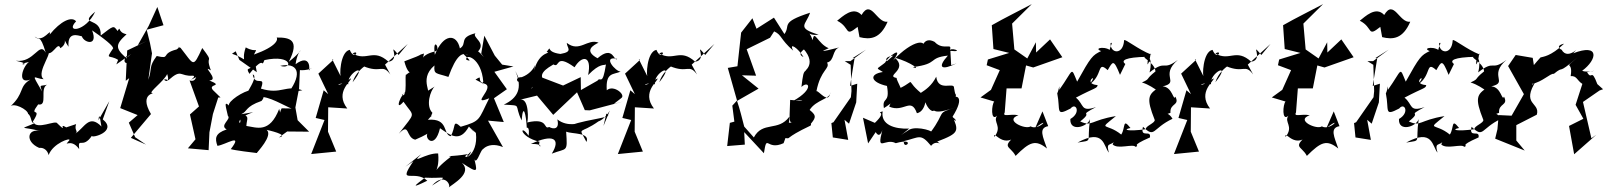

<svg xmlns="http://www.w3.org/2000/svg" viewBox="-20 -693 7835 936"><path d="M303 -72C261 -98 314 -39 260 -91C252 -111 160 -56 140 -100C191 -179 115 -115 166 -184C215 -174 172 -261 209 -280C174 -271 173 -284 185 -247C127 -347 147 -309 193 -307C149 -339 259 -461 201 -443C232 -404 262 -498 274 -458C320 -486 274 -525 314 -465C308 -541 360 -520 379 -516C389 -484 460 -465 429 -545C525 -479 529 -465 532 -458C492 -398 512 -429 556 -401L547 -379L620 -430L603 -416C594 -434 565 -367 618 -391C538 -456 538 -472 597 -526C549 -536 572 -570 553 -542C533 -570 535 -569 471 -520C476 -614 359 -565 444 -636C398 -537 295 -531 351 -589C330 -615 276 -591 222 -524C233 -565 190 -479 149 -515C169 -491 174 -534 203 -436C172 -495 147 -384 57 -397C158 -375 37 -374 121 -391C90 -368 62 -280 128 -305C69 -270 102 -239 29 -173C46 -195 115 -159 117 -138C136 -125 128 -88 150 -93C73 -58 81 -79 177 -54C114 -69 100 -3 171 28C193 25 212 40 217 63C238 5 328 -25 318 -9C284 32 324 -26 366 34C359 -29 382 37 428 -31C425 -17 555 -52 481 -111L513 -200L460 -107C465 -163 472 -78 475 -76C413 -139 393 -70 345 -40C366 -53 340 -56 351 -88Z M1018 -254C991 -286 1075 -270 1000 -301C1054 -301 957 -382 1008 -350C977 -433 1029 -376 966 -459C919 -358 927 -376 860 -460C833 -467 867 -468 841 -452C759 -431 816 -403 744 -420C703 -365 723 -361 703 -304L721 -433L711 -484L695 -548L777 -570L747 -659L705 -567L652 -473L696 -493L600 -447L593 -299L610 -312L566 -166L651 -132L608 -95L639 -24L692 12L618 -21L716 -137C653 -243 747 -238 722 -239C700 -241 779 -296 795 -332C817 -266 749 -321 801 -302C867 -361 855 -319 921 -324C946 -320 868 -282 952 -325C931 -343 945 -288 904 -301L950 -174L906 -135L933 -14L896 30L997 39L1001 -48L1018 -137L1044 -218H1055Z M1147 -401 1232 -341 1224 -384C1202 -345 1173 -371 1196 -333C1275 -432 1251 -354 1269 -400C1407 -430 1408 -352 1346 -372C1427 -389 1460 -341 1386 -241L1454 -253C1371 -282 1352 -230 1252 -261C1278 -332 1223 -266 1212 -330C1238 -323 1193 -257 1191 -251C1143 -236 1072 -183 1103 -171C1066 -212 1083 -167 1091 -128C1109 -112 1048 -82 1085 -62C1028 -43 1027 -18 1040 18C1080 13 1168 -48 1105 34C1124 40 1213 51 1232 53C1231 51 1313 -32 1280 -60C1280 -60 1396 -35 1340 -23L1380 -52L1487 -51L1431 -107L1420 -169L1438 -262L1442 -351C1514 -348 1503 -381 1484 -345C1492 -351 1495 -435 1421 -380C1432 -467 1484 -467 1388 -392C1442 -497 1396 -511 1329 -510C1335 -501 1332 -468 1218 -427C1238 -468 1231 -432 1178 -462C1150 -382 1206 -398 1111 -431L1129 -443ZM1155 -136C1189 -150 1172 -172 1255 -201C1279 -229 1249 -224 1261 -220C1312 -216 1403 -155 1409 -164L1353 -165C1336 -133 1354 -123 1341 -162C1294 -41 1231 -72 1181 -79C1183 -120 1204 -127 1140 -141C1182 -57 1091 -104 1214 -146Z M1923 -425C1862 -497 1939 -402 1874 -392C1799 -460 1769 -392 1699 -432C1735 -455 1709 -393 1685 -450C1637 -441 1634 -317 1643 -317L1599 -405L1605 -401L1532 -334L1580 -234L1558 -253L1519 -118L1562 -108L1497 58L1619 46L1579 -51L1580 -170L1673 -164C1609 -246 1698 -300 1690 -311C1610 -252 1614 -298 1678 -282C1666 -335 1784 -399 1699 -292C1724 -377 1836 -406 1750 -371C1839 -333 1842 -385 1883 -330L1857 -378L1968 -479L1962 -472Z M2049 -240C2103 -226 2013 -302 2098 -374C2094 -329 2105 -338 2166 -318C2205 -426 2235 -441 2263 -423C2194 -456 2309 -379 2253 -402C2247 -434 2327 -412 2336 -294C2320 -283 2372 -267 2298 -305C2340 -332 2298 -297 2342 -285C2398 -268 2267 -174 2365 -214C2311 -108 2326 -104 2226 -75C2184 -113 2204 -74 2177 -29C2138 -37 2169 -118 2066 -109C2102 -151 2069 -101 2088 -143C2054 -177 2078 -252 2099 -271ZM1962 -245C1938 -247 1898 -140 1947 -197C2001 -119 2009 -152 1924 -41C1979 -99 1957 -23 2004 -12C2102 -53 2094 -73 2067 -46C2043 -23 2099 42 2125 -68C2178 -31 2222 2 2266 -76C2293 -45 2300 -42 2270 -72L2300 -45C2314 71 2219 96 2277 45C2257 96 2218 61 2292 52C2203 72 2147 65 2178 71C2062 158 2127 162 2116 55C2056 52 1976 115 2034 58L1956 120L1995 93C1913 214 2002 130 2063 188C1981 228 1998 214 2052 173C2147 179 2174 155 2086 212C2148 142 2184 216 2165 223C2188 203 2285 152 2232 101C2318 158 2306 144 2289 66C2298 131 2321 42 2333 35C2317 63 2344 -12 2432 24L2359 -105L2436 -98L2388 -214L2451 -258L2390 -343L2483 -369L2428 -378L2392 -422L2341 -519L2326 -432C2363 -381 2302 -465 2306 -438C2357 -485 2278 -510 2298 -531C2214 -510 2260 -480 2222 -457C2207 -529 2142 -532 2100 -426C2086 -524 2134 -450 2100 -442C2021 -424 2039 -380 2047 -432C2007 -421 2065 -436 1951 -394C1976 -300 2001 -365 1961 -329C1950 -342 1970 -210 1939 -231Z M2973 -187 3009 -215C3032 -231 2971 -282 2938 -253C2932 -342 2970 -328 3006 -344C2983 -342 2912 -423 2989 -406C2973 -388 2971 -477 2893 -409C2823 -447 2874 -473 2898 -485C2844 -507 2805 -435 2743 -484C2743 -460 2777 -441 2712 -430C2633 -440 2675 -478 2645 -440C2674 -431 2609 -448 2584 -350C2595 -420 2599 -345 2524 -317C2464 -316 2544 -251 2492 -347C2530 -263 2503 -214 2436 -183C2530 -177 2483 -187 2523 -106C2530 -195 2545 -136 2548 -70C2548 -70 2563 -78 2557 -31C2514 -95 2506 -27 2610 -2C2600 43 2646 6 2568 9C2676 -42 2716 -18 2670 56C2745 27 2747 53 2740 -51C2769 -39 2858 -48 2839 -1C2798 -82 2803 -33 2900 -103C2881 -98 2919 -97 2953 -154L2922 -79L2936 -139C2978 -119 2865 -118 2756 -81C2818 -102 2750 -68 2697 -111C2709 -62 2679 -62 2657 -74C2627 -59 2658 -121 2550 -96C2555 -102 2561 -216 2516 -207L2598 -227L2677 -133L2793 -243L2831 -156L2855 -155L3018 -198ZM2573 -262C2568 -256 2571 -292 2661 -284C2574 -323 2656 -365 2678 -379C2711 -358 2683 -436 2781 -365C2817 -425 2867 -423 2847 -327C2906 -388 2925 -372 2934 -379C2917 -269 2907 -322 2893 -300L2812 -254L2811 -317L2725 -276L2620 -316L2585 -289Z M3418 -425C3357 -497 3434 -402 3369 -392C3294 -460 3264 -392 3194 -432C3230 -455 3204 -393 3180 -450C3132 -441 3129 -317 3138 -317L3094 -405L3100 -401L3027 -334L3075 -234L3053 -253L3014 -118L3057 -108L2992 58L3114 46L3074 -51L3075 -170L3168 -164C3104 -246 3193 -300 3185 -311C3105 -252 3109 -298 3173 -282C3161 -335 3279 -399 3194 -292C3219 -377 3331 -406 3245 -371C3334 -333 3337 -385 3378 -330L3352 -378L3463 -479L3457 -472Z M3809 -20C3839 -16 3797 -17 3932 -81C3945 -109 3881 -68 3924 -79C3956 -117 3965 -127 3927 -157C3958 -207 4029 -210 4028 -243C4020 -179 3967 -257 3960 -248C3981 -356 4028 -357 4012 -388C4050 -397 4035 -450 4072 -462C3977 -438 3979 -440 4020 -458C3967 -479 3949 -553 3942 -497C3918 -565 3904 -515 3971 -524C3858 -558 3911 -573 3929 -631C3780 -583 3836 -570 3804 -527L3753 -607L3668 -553L3648 -604L3593 -534L3589 -498L3575 -370L3528 -362L3573 -203L3550 -178L3560 -100L3538 -94L3525 19L3611 12L3608 -49L3704 54C3720 -47 3715 44 3800 5ZM3608 -76C3597 -118 3587 -161 3573 -201L3678 -261L3597 -326L3666 -324L3620 -453L3734 -509L3754 -540C3792 -523 3782 -503 3847 -446C3823 -491 3872 -458 3897 -415C3851 -435 3933 -467 3896 -456C3969 -374 3887 -341 3911 -349C3896 -346 3894 -326 3887 -269C3922 -303 3952 -260 3847 -201C3883 -212 3931 -195 3832 -206C3830 -122 3823 -95 3844 -94C3781 -103 3831 -46 3828 -124C3774 -50 3698 -104 3655 -23C3640 -41 3623 -58 3608 -76Z M4170 -512C4222 -499 4271 -503 4307 -587C4254 -579 4227 -700 4180 -620C4139 -665 4086 -611 4061 -592C4128 -558 4095 -509 4161 -562ZM4202 -451 4126 -395H4098L4127 -377L4131 -249L4128 -219L4043 -97L4033 -93L4040 -23L4115 -11L4097 -109L4119 -90L4154 -194L4159 -285L4124 -274L4146 -409L4137 -410Z M4249 -49C4272 -9 4285 -74 4281 -57C4252 55 4294 -23 4347 5C4453 -25 4383 45 4386 -5C4463 -23 4467 -45 4519 18C4545 -16 4581 23 4549 -3C4659 -45 4655 -54 4620 -134C4622 -101 4662 -94 4623 -123C4689 -228 4634 -223 4639 -220C4643 -266 4642 -195 4631 -264C4633 -297 4554 -242 4544 -319C4502 -233 4417 -234 4487 -226C4377 -309 4459 -307 4365 -262C4387 -242 4349 -303 4351 -313C4293 -323 4410 -353 4342 -412C4424 -389 4473 -347 4430 -366C4559 -382 4501 -411 4601 -422C4546 -361 4572 -349 4643 -384L4617 -375L4613 -445C4689 -437 4606 -469 4608 -442C4629 -493 4580 -441 4536 -489C4481 -518 4469 -457 4473 -430C4519 -516 4427 -499 4334 -398C4392 -475 4308 -422 4289 -377C4354 -369 4252 -408 4335 -422C4251 -344 4242 -370 4284 -342C4213 -331 4226 -291 4304 -274C4320 -185 4279 -223 4289 -166C4375 -219 4336 -237 4315 -173C4387 -142 4421 -222 4450 -141C4498 -150 4500 -242 4483 -227C4498 -127 4576 -135 4502 -202C4527 -135 4545 -140 4645 -171C4537 -138 4597 -155 4515 -46C4550 -48 4453 -82 4413 -61C4362 -29 4356 -19 4412 -66C4341 -63 4272 -85 4283 -150C4243 -138 4312 -158 4245 -94L4187 -119L4212 6Z M5062 -150 5027 -70C5109 -132 5044 -53 5004 -77C4980 -59 4873 -107 4945 -131C4905 -140 4865 -120 4878 -145L4887 -262H4960L4982 -374L5017 -364L5159 -414L5099 -501L5031 -437L5030 -487L4988 -408L4925 -452L4914 -578L5010 -673C4946 -639 4878 -606 4815 -570L4823 -454L4900 -435L4796 -403L4790 -375L4854 -351L4811 -255L4760 -218L4827 -198C4814 -185 4808 -98 4841 -129C4818 -97 4869 -79 4827 -25C4821 -68 4875 52 4953 -50C4851 31 4903 13 4931 67C5000 -2 5028 -14 5084 31C5065 -25 5041 -69 5090 -78Z M5466 -381C5443 -398 5464 -414 5571 -416C5530 -418 5608 -394 5613 -345C5560 -303 5591 -311 5547 -291C5614 -271 5656 -211 5629 -266C5577 -233 5567 -215 5609 -109C5614 -94 5562 -78 5566 -63C5477 -51 5450 -61 5491 -69C5451 -120 5468 -71 5446 -37C5372 -97 5329 -53 5420 -127C5296 -107 5305 -74 5246 -101C5317 -157 5227 -120 5323 -171C5246 -145 5267 -183 5225 -217C5320 -267 5328 -261 5331 -278C5249 -285 5347 -349 5289 -280C5359 -325 5326 -400 5380 -351C5405 -393 5408 -408 5440 -328ZM5404 11C5429 37 5504 6 5516 23C5543 13 5481 23 5586 -23C5593 -64 5537 -16 5552 -75C5612 -17 5595 -66 5696 -114C5663 -171 5617 -115 5686 -143C5682 -191 5733 -177 5710 -222C5700 -197 5697 -269 5648 -272C5734 -291 5632 -324 5722 -401C5645 -343 5668 -406 5584 -340C5602 -410 5573 -430 5574 -379C5590 -394 5586 -448 5592 -427C5528 -452 5465 -505 5460 -497C5456 -422 5391 -432 5394 -483C5416 -493 5367 -438 5405 -435C5382 -473 5304 -460 5348 -444C5306 -424 5298 -416 5231 -295C5199 -371 5216 -356 5144 -255C5146 -294 5142 -252 5134 -238C5151 -155 5123 -124 5199 -164C5225 -196 5252 -144 5198 -113C5194 -48 5281 -74 5294 -112C5277 7 5311 -11 5233 2C5365 -70 5360 23 5386 51C5366 -16 5410 36 5425 -34Z M6129 -425C6068 -497 6145 -402 6080 -392C6005 -460 5975 -392 5905 -432C5941 -455 5915 -393 5891 -450C5843 -441 5840 -317 5849 -317L5805 -405L5811 -401L5738 -334L5786 -234L5764 -253L5725 -118L5768 -108L5703 58L5825 46L5785 -51L5786 -170L5879 -164C5815 -246 5904 -300 5896 -311C5816 -252 5820 -298 5884 -282C5872 -335 5990 -399 5905 -292C5930 -377 6042 -406 5956 -371C6045 -333 6048 -385 6089 -330L6063 -378L6174 -479L6168 -472Z M6482 -150 6447 -70C6529 -132 6464 -53 6424 -77C6400 -59 6293 -107 6365 -131C6325 -140 6285 -120 6298 -145L6307 -262H6380L6402 -374L6437 -364L6579 -414L6519 -501L6451 -437L6450 -487L6408 -408L6345 -452L6334 -578L6430 -673C6366 -639 6298 -606 6235 -570L6243 -454L6320 -435L6216 -403L6210 -375L6274 -351L6231 -255L6180 -218L6247 -198C6234 -185 6228 -98 6261 -129C6238 -97 6289 -79 6247 -25C6241 -68 6295 52 6373 -50C6271 31 6323 13 6351 67C6420 -2 6448 -14 6504 31C6485 -25 6461 -69 6510 -78Z M6718 -512C6770 -499 6819 -503 6855 -587C6802 -579 6775 -700 6728 -620C6687 -665 6634 -611 6609 -592C6676 -558 6643 -509 6709 -562ZM6750 -451 6674 -395H6646L6675 -377L6679 -249L6676 -219L6591 -97L6581 -93L6588 -23L6663 -11L6645 -109L6667 -90L6702 -194L6707 -285L6672 -274L6694 -409L6685 -410Z M7068 -381C7045 -398 7066 -414 7173 -416C7132 -418 7210 -394 7215 -345C7162 -303 7193 -311 7149 -291C7216 -271 7258 -211 7231 -266C7179 -233 7169 -215 7211 -109C7216 -94 7164 -78 7168 -63C7079 -51 7052 -61 7093 -69C7053 -120 7070 -71 7048 -37C6974 -97 6931 -53 7022 -127C6898 -107 6907 -74 6848 -101C6919 -157 6829 -120 6925 -171C6848 -145 6869 -183 6827 -217C6922 -267 6930 -261 6933 -278C6851 -285 6949 -349 6891 -280C6961 -325 6928 -400 6982 -351C7007 -393 7010 -408 7042 -328ZM7006 11C7031 37 7106 6 7118 23C7145 13 7083 23 7188 -23C7195 -64 7139 -16 7154 -75C7214 -17 7197 -66 7298 -114C7265 -171 7219 -115 7288 -143C7284 -191 7335 -177 7312 -222C7302 -197 7299 -269 7250 -272C7336 -291 7234 -324 7324 -401C7247 -343 7270 -406 7186 -340C7204 -410 7175 -430 7176 -379C7192 -394 7188 -448 7194 -427C7130 -452 7067 -505 7062 -497C7058 -422 6993 -432 6996 -483C7018 -493 6969 -438 7007 -435C6984 -473 6906 -460 6950 -444C6908 -424 6900 -416 6833 -295C6801 -371 6818 -356 6746 -255C6748 -294 6744 -252 6736 -238C6753 -155 6725 -124 6801 -164C6827 -196 6854 -144 6800 -113C6796 -48 6883 -74 6896 -112C6879 7 6913 -11 6835 2C6967 -70 6962 23 6988 51C6968 -16 7012 36 7027 -34Z M7767 -283C7736 -366 7742 -298 7717 -341C7789 -358 7724 -335 7693 -348C7767 -402 7780 -484 7649 -433C7701 -493 7626 -388 7592 -452C7600 -445 7552 -468 7605 -480C7539 -417 7502 -417 7490 -413C7442 -360 7415 -327 7465 -329L7452 -411L7369 -425L7332 -371L7409 -234L7349 -129L7286 -132L7280 -63L7269 -17L7413 41L7372 -8V-83L7472 -134C7490 -196 7391 -180 7471 -303C7419 -244 7464 -278 7448 -284C7499 -293 7538 -337 7555 -333C7611 -379 7564 -321 7670 -413C7595 -347 7651 -405 7637 -322C7668 -324 7667 -301 7694 -284L7661 -182L7699 -114L7629 -79L7654 59L7762 -36L7738 -19L7697 -196L7778 -252L7795 -258Z"/></svg>

Font: Charger Distortion
Style: 2It
Weight: 400
Designer: Jasper
Foundry: Cannot Into Space Fonts
Version: Version 0.98